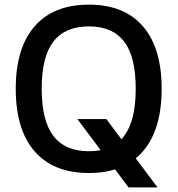

<svg xmlns="http://www.w3.org/2000/svg" viewBox="-20 -737 767 829"><path d="M314 -223H439L660 72H535ZM678 -354Q678 -177 597 -83.5Q516 10 364 10Q211 10 129.5 -83.5Q48 -177 48 -354Q48 -530 129.5 -623.5Q211 -717 364 -717Q516 -717 597 -623.5Q678 -530 678 -354ZM566 -354Q566 -492 516 -557.5Q466 -623 364 -623Q261 -623 210.5 -557.5Q160 -492 160 -354Q160 -216 210.5 -150Q261 -84 364 -84Q466 -84 516 -150Q566 -216 566 -354Z"/></svg>

Font: Asta Sans SemiBold
Style: Regular
Weight: 600
Designer: 42dot
Version: Version 1.000